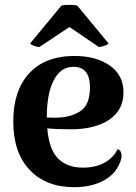

<svg xmlns="http://www.w3.org/2000/svg" viewBox="-20 -762 565 796"><path d="M484 -117Q484 -104 477 -87Q458 -39 408 -12.5Q358 14 287 14Q171 14 103 -57.5Q35 -129 35 -259Q35 -386 101 -458Q167 -530 289 -530Q378 -530 435 -490.5Q492 -451 492 -379Q492 -306 433 -266Q374 -226 275 -226Q211 -226 176 -230Q183 -143 220.5 -105Q258 -67 324 -67Q377 -67 414 -88Q451 -109 468 -144Q484 -137 484 -117ZM174 -276V-275L208 -274Q270 -274 311.5 -300Q353 -326 353 -400Q353 -485 284 -485Q232 -485 203 -429.5Q174 -374 174 -276ZM105 -582 234 -738Q242 -742 269 -742Q293 -742 301 -738L430 -582Q429 -578 414 -572.5Q399 -567 390 -567L268 -650L143 -567Q134 -567 120 -572.5Q106 -578 105 -582Z"/></svg>

Font: Arima Madurai Black
Style: Regular
Weight: 900
Designer: Joana Correia and Natanael Gama
Foundry: NDISCOVER
Version: Version 1.020